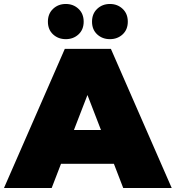

<svg xmlns="http://www.w3.org/2000/svg" viewBox="-39 -946 884 966"><path d="M-19 0 287 -700H519L825 0H581L534 -122H268L221 0ZM469 -292 401 -468 333 -292ZM514 -749Q476 -749 450 -773Q424 -797 424 -837Q424 -877 450 -901.5Q476 -926 514 -926Q552 -926 578 -901.5Q604 -877 604 -837Q604 -797 578 -773Q552 -749 514 -749ZM292 -749Q254 -749 228 -773Q202 -797 202 -837Q202 -877 228 -901.5Q254 -926 292 -926Q330 -926 356 -901.5Q382 -877 382 -837Q382 -797 356 -773Q330 -749 292 -749Z"/></svg>

Font: Montserrat Thin Black
Style: Regular
Weight: 900
Version: Version 9.000